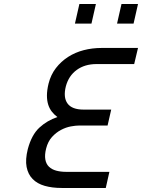

<svg xmlns="http://www.w3.org/2000/svg" viewBox="-20 -933 705 953"><path d="M374 -913H456L434 -816H352ZM583 -913H665L643 -816H561ZM505 0H286Q239 0 202 -10.5Q165 -21 142 -44.5Q119 -68 112 -104.5Q105 -141 118 -193Q137 -264 175.5 -299.5Q214 -335 265 -352Q250 -363 238 -378Q226 -393 219.5 -413Q213 -433 213 -459Q213 -485 221 -518Q232 -562 257.5 -595Q283 -628 318 -650.5Q353 -673 395.5 -684Q438 -695 485 -695H665L646 -615H459Q401 -615 361 -586Q321 -557 307 -505Q293 -450 315 -419.5Q337 -389 395 -389H532L514 -310H374Q356 -310 331.5 -305.5Q307 -301 282.5 -288Q258 -275 238 -253Q218 -231 209 -196Q201 -164 205 -141.5Q209 -119 223 -105.5Q237 -92 259 -86Q281 -80 309 -80H523Z"/></svg>

Font: Panefresco 500wt
Style: Italic
Weight: 700
Foundry: Campivisivi & Chank Co
Version: Version 1.000